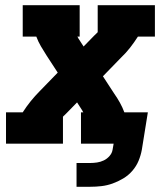

<svg xmlns="http://www.w3.org/2000/svg" viewBox="-20 -550 640 735"><path d="M273 165V74H325Q338 74 351.5 72Q365 70 377.5 64Q390 58 399.5 47Q409 36 411 23L415 0H290V-120H299Q298 -121 297 -123Q296 -125 295 -127L275 -158L236 -118Q235 -117 234 -116Q233 -115 232 -114Q232 -114 232 -114Q232 -114 232 -114Q231 -113 230 -112Q229 -111 228 -110Q228 -110 228 -110Q228 -110 228 -110L227 -109Q225 -107 223.5 -106Q222 -105 221 -103V0H3V-120H67Q81 -142 97.5 -162.5Q114 -183 132 -201L201 -272L158 -338Q147 -355 136.5 -373Q126 -391 119 -410H67V-530H285V-410H276Q277 -409 278 -407Q279 -405 280 -403L300 -372L339 -412Q340 -413 341 -414Q342 -415 343 -416Q343 -416 343.5 -416Q344 -416 344 -416Q344 -417 345 -418Q346 -419 347 -420H348Q348 -420 348 -420Q348 -420 348 -420V-421Q350 -423 351.5 -424Q353 -425 354 -427V-530H573V-410H508Q494 -388 478 -367.5Q462 -347 443 -329L374 -258L417 -192Q429 -175 439 -157Q449 -139 456 -120H546L523 23Q519 45 510.5 65.5Q502 86 487 103.5Q472 121 452 133Q432 145 411 152.5Q390 160 368.5 162.5Q347 165 325 165Z"/></svg>

Font: Iosevka Curly Slab HvExObl
Style: Regular
Weight: 900
Width: 7
Italic angle: -9°
Monospace: yes
Designer: Belleve Invis
Foundry: Belleve Invis
Version: Version 11.1.0; ttfautohint (v1.8.3)